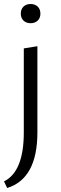

<svg xmlns="http://www.w3.org/2000/svg" viewBox="-23 -651 303 960"><path d="M165.5 -548Q152 -535 130 -535Q108 -535 94.5 -548Q81 -561 81 -583Q81 -605 94.5 -618Q108 -631 130 -631Q152 -631 165.5 -618Q179 -605 179 -583Q179 -561 165.5 -548ZM96 11V-409L164 -420V11Q164 242 13 289L-3 256Q96 207 96 11Z"/></svg>

Font: EauTestInfant
Style: Regular
Weight: 400
Designer: Christian Thalmann (Catharsis Fonts)
Version: Version 0.001;PS 000.001;hotconv 1.0.88;makeotf.lib2.5.64775